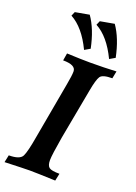

<svg xmlns="http://www.w3.org/2000/svg" viewBox="-188 -1010 765 1078"><g transform="rotate(20 194.5 -470.5)"><path d="M288.6 0Q172.9 -4.4 135.3 -4.4Q105 -4.4 -14.2 0L-4.9 -43.9Q61 -43.9 75.2 -72.8Q89.4 -101.6 105 -194.3L165.5 -531.2Q175.8 -586.4 175.8 -610.8Q175.8 -649.4 99.6 -649.4L106.9 -693.4Q197.3 -689.5 245.1 -689.5Q329.1 -689.5 402.3 -693.4L393.6 -649.4Q335.4 -649.4 322.3 -629.2Q309.1 -608.9 296.9 -542.5L240.7 -239.7Q221.7 -128.9 221.7 -97.7Q221.7 -65.9 235.8 -54.9Q250 -43.9 297.9 -43.9ZM189.9 -744.6Q134.8 -859.9 57.6 -901.4L68.4 -926.3L152.3 -941.4Q200.2 -873 222.7 -763.7ZM339.4 -744.6Q284.2 -859.9 207 -901.4L217.8 -926.3L301.8 -941.4Q349.6 -873 372.1 -763.7Z"/></g></svg>

Font: Kelvinch
Style: Bold Italic
Weight: 700
Italic angle: -10°
Designer: Paul James Miller
Foundry: High-Logic / Made with FontCreator
Version: Version 3.30 September 23, 2016